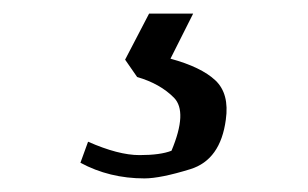

<svg xmlns="http://www.w3.org/2000/svg" viewBox="-20 -38 451 281"><path d="M108.9 169.4Q153.3 189 184.1 189Q214.8 189 231 182.6Q254.9 125.5 234.6 105Q214.4 84.5 180.7 74.7L163.1 49.3L198.2 -18.1H262.7L229.5 47.9Q274.4 60.1 295.2 79.6Q315.9 99.1 310.5 137.2Q302.7 195.8 258.8 209.5Q214.8 223.1 191.4 223.1Q140.1 223.1 97.7 200.2Z"/></svg>

Font: NoticiaText-Italic
Style: Italic
Weight: 400
Italic angle: -8°
Designer: JM Sole
Foundry: JM Sole
Version: Version 1.003